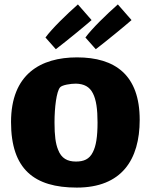

<svg xmlns="http://www.w3.org/2000/svg" viewBox="-20 -837 683 870"><path d="M186 -667 233 -614C284 -653 369 -723 395 -746L333 -817C282 -772 215 -707 186 -667ZM367 -667 414 -614C465 -653 550 -723 576 -746L514 -817C463 -772 396 -707 367 -667ZM328 13C531 13 613 -113 613 -294C613 -497 502 -577 329 -577C164 -577 30 -501 30 -284C30 -70 135 13 328 13ZM324 -105C286 -105 258 -119 243 -159C232 -186 227 -222 227 -282C227 -351 236 -422 252 -441C261 -452 300 -458 324 -458C361 -457 386 -444 401 -414C416 -385 422 -342 422 -282C422 -217 415 -175 401 -148C385 -115 359 -105 324 -105Z"/></svg>

Font: FilmFarsi_V5 Display
Style: Regular
Weight: 400
Designer: Borna Izadpanah
Foundry: Borna Izadpanah
Version: Version 1.000;PS 001.000;hotconv 1.0.88;makeotf.lib2.5.64775